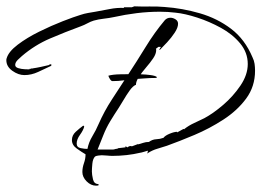

<svg xmlns="http://www.w3.org/2000/svg" viewBox="-31 -492 825 606"><path d="M272 94Q256 94 242.5 80.5Q229 67 229 51Q229 37 234 23Q239 9 239 -5Q227 -12 211.5 -23Q196 -34 196 -50Q196 -65 208 -76Q220 -87 231 -95H234V-93H235Q232 -81 221.5 -66.5Q211 -52 211 -39Q211 -27 223.5 -24.5Q236 -22 245 -22Q249 -43 260.5 -62Q272 -81 280 -100Q298 -141 322.5 -178.5Q347 -216 371 -253Q400 -297 428.5 -343.5Q457 -390 489 -428Q496 -436 507 -436Q515 -436 523 -431Q531 -426 531 -417Q531 -405 520.5 -389Q510 -373 496.5 -358.5Q483 -344 474 -335H472V-337Q472 -338 473 -338Q474 -338 474 -338V-340Q474 -341 476 -341V-344H469L461 -338Q462 -337 462 -334Q462 -322 452.5 -308Q443 -294 430 -279Q417 -264 407.5 -249.5Q398 -235 398 -224H397Q388 -220 378 -206Q368 -192 359 -176.5Q350 -161 344 -152Q330 -131 317 -109.5Q304 -88 295 -65L277 -20H325Q329 -20 332.5 -21.5Q336 -23 340 -22V-24L365 -27V-30H367Q367 -29 369 -28Q371 -27 372 -27L373 -28Q375 -30 376.5 -30Q378 -30 378 -31H381Q385 -31 385 -30L401 -36L403 -38V-36Q412 -38 420.5 -41Q429 -44 439 -44Q450 -52 462 -52.5Q474 -53 485 -57Q490 -64 504.5 -70Q519 -76 528 -76V-74L548 -85L551 -84V-85Q565 -96 581.5 -103.5Q598 -111 614 -119Q642 -134 673.5 -161Q705 -188 728 -222Q751 -256 751 -290Q751 -326 727 -355Q703 -384 666.5 -404Q630 -424 591.5 -436.5Q553 -449 523 -452Q499 -455 474 -455Q437 -455 400.5 -450.5Q364 -446 328 -438Q314 -435 296.5 -433Q279 -431 265 -427Q255 -424 245 -418.5Q235 -413 224 -409Q175 -391 127 -370.5Q79 -350 38 -315Q33 -311 25 -303Q17 -295 17 -287Q17 -280 26.5 -277Q36 -274 47 -273.5Q58 -273 62 -273V-275L65 -274Q65 -274 65.5 -274.5Q66 -275 66 -276H69L70 -275L71 -276Q85 -278 98.5 -281Q112 -284 125 -287V-289H131V-286Q131 -284 130 -284Q111 -275 89.5 -265Q68 -255 46 -255Q27 -255 8 -268.5Q-11 -282 -11 -302Q-11 -306 -10 -308Q-4 -329 25 -351Q54 -373 92.5 -392Q131 -411 167 -425Q203 -439 223 -445Q235 -449 246.5 -451Q258 -453 270 -455Q293 -459 315.5 -463.5Q338 -468 360 -467V-469H385L393 -472Q417 -471 441 -471.5Q465 -472 488 -470Q545 -466 600 -450Q655 -434 698.5 -401Q742 -368 766 -311Q771 -301 772.5 -290.5Q774 -280 774 -269Q774 -219 746 -181Q718 -143 674 -114.5Q630 -86 582.5 -66Q535 -46 496 -32Q481 -27 465.5 -22.5Q450 -18 436 -9V-8H434L436 -16H434Q434 -16 424 -13Q414 -10 412 -10Q391 -5 368.5 -2.5Q346 0 324 0Q316 0 307 -1Q298 -2 290 -2Q286 -2 279 -1Q272 0 269 2Q262 9 260.5 24.5Q259 40 259 49Q259 59 262.5 74Q266 89 280 89V93Q277 94 272 94ZM324 -236Q320 -236 316 -242.5Q312 -249 311 -253Q324 -257 349 -257.5Q374 -258 389 -258Q398 -258 414 -257.5Q430 -257 444.5 -255Q459 -253 464 -249Q464 -246 461 -246Q442 -246 424.5 -244.5Q407 -243 389 -242Q378 -241 360.5 -238.5Q343 -236 324 -236Z"/></svg>

Font: Qwitcher Grypen
Style: Regular
Weight: 400
Designer: Robert E. Leuschke
Foundry: Robert E. Leuschke
Version: Version 1.100; ttfautohint (v1.8.3)